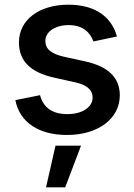

<svg xmlns="http://www.w3.org/2000/svg" viewBox="-20 -573 582 831"><path d="M270 11.2C404.8 11.2 498.5 -59.6 498.5 -160.2C498.5 -236.3 449.7 -285.2 347.7 -307.6L258.3 -327.1C200.2 -340.3 176.3 -361.3 176.3 -396C176.3 -436 219.7 -464.4 277.3 -464.4C339.8 -464.4 370.6 -431.6 384.3 -393.6L486.3 -415C463.4 -497.1 396 -552.7 275.9 -552.7C149.9 -552.7 62 -487.8 62 -389.2C62 -310.1 110.8 -260.3 212.9 -237.3L305.2 -216.8C356.4 -205.6 380.9 -183.6 380.9 -150.4C380.9 -110.8 338.4 -79.1 271.5 -79.1C208.5 -79.1 168 -105.5 153.3 -161.1L46.4 -139.6C65.4 -42.5 148.9 11.2 270 11.2ZM179.2 237.8H262.2L330.6 57.6H220.2Z"/></svg>

Font: Raveo Medium
Style: Regular
Weight: 500
Designer: Jakub Foglar, Rasmus Andersson (Inter)
Foundry: Jakubfoglar.com
Version: Version 1.100;Glyphs 3.2.3 (3260)